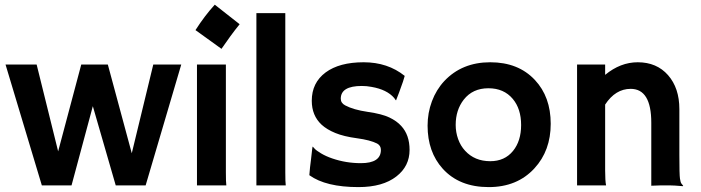

<svg xmlns="http://www.w3.org/2000/svg" viewBox="-20 -783 2960 811"><path d="M3.4 -510.3H134.8L225.6 -143.6L323.2 -510.3H435.5L536.6 -135.7L627.4 -510.3H745.6L595.2 0H468.8L372.1 -334.5L282.2 0H156.7Z M805.7 -655.8Q844.7 -716.8 887.2 -763.2L992.2 -680.7Q971.2 -654.8 953.1 -629.9Q953.1 -629.9 915.5 -576.7ZM934.1 -54.7Q934.1 -12.7 936 0H812V-510.3H934.1Z M1185.1 -54.7Q1185.1 -12.7 1187 0H1063V-727.5H1185.1Z M1494.1 7.3Q1356.4 7.3 1286.6 -43Q1287.6 -57.6 1289.6 -76.2L1293.9 -111.3Q1297.9 -146 1298.8 -154.5Q1299.8 -163.1 1300.3 -163.8Q1300.8 -164.6 1308.1 -156Q1315.4 -147.5 1335.9 -135.3Q1356.4 -123 1383.3 -113.8Q1441.4 -93.8 1504.4 -93.8Q1588.9 -93.8 1588.9 -149.9Q1588.9 -168 1572.8 -176.8Q1543.9 -191.4 1488 -199Q1432.1 -206.5 1396.5 -221.2Q1360.8 -235.8 1338.4 -256.3Q1296.9 -294.9 1296.9 -357.4Q1296.9 -433.6 1355.5 -477.1Q1413.6 -520 1516.1 -520Q1617.7 -520 1689.5 -462.4Q1686 -449.7 1682.1 -438Q1670.9 -405.8 1665.5 -391.6L1654.3 -362.8Q1653.3 -358.9 1652.8 -358.9Q1651.9 -358.9 1645 -369.1Q1614.3 -404.8 1549.3 -416Q1529.3 -419.9 1508.3 -419.9Q1419.4 -419.9 1419.4 -366.2Q1419.4 -347.7 1438 -337.9Q1472.7 -319.3 1533 -310.5Q1593.3 -301.8 1624.5 -286.9Q1655.8 -272 1674.8 -251Q1710 -212.9 1710 -149.9Q1710 -81.1 1654.8 -38.1Q1597.2 7.3 1494.1 7.3Z M1786.1 -252.4Q1786.1 -306.2 1804.4 -355.2Q1822.8 -404.3 1856.9 -440.9Q1931.6 -520 2050.8 -520Q2169.4 -520 2239.3 -445.3Q2306.2 -374 2306.2 -260.3Q2306.2 -146.5 2237.3 -71.8Q2164.6 7.3 2044.4 7.3Q1920.4 7.3 1850.1 -70.3Q1786.1 -141.1 1786.1 -252.4ZM1904.8 -255.4Q1904.8 -224.6 1915 -195.8Q1925.3 -167 1944.3 -146.5Q1984.9 -102.1 2050.8 -102.1Q2111.8 -102.1 2147 -145.5Q2181.2 -187.5 2181.2 -254.9Q2181.2 -323.2 2146 -365.2Q2108.4 -410.2 2043 -410.2Q1976.6 -410.2 1939 -362.3Q1904.8 -318.4 1904.8 -255.4Z M2536.1 -62.5Q2536.1 -19.5 2540 0H2417.5V-510.3H2536.1V-466.8Q2600.6 -520 2673.8 -520Q2753.9 -520 2801.8 -465.6Q2849.6 -411.1 2849.6 -322.3V-127.9Q2849.6 -45.4 2852.1 -28.8Q2854.5 -12.2 2858.6 -7.3Q2862.8 -2.4 2865.7 1.5L2864.7 3.4Q2825.2 0 2807.1 0H2772.9Q2757.3 0 2731 1.5V-264.6Q2731 -407.7 2644 -407.7Q2579.6 -407.7 2536.1 -341.3Z"/></svg>

Font: HammersmithOne
Style: Regular
Weight: 400
Designer: Nicole Fally
Foundry: Nicole Fally
Version: Version 1.003